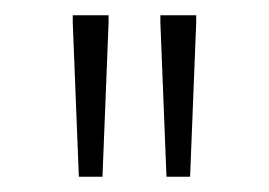

<svg xmlns="http://www.w3.org/2000/svg" viewBox="-20 -727 353 252"><path d="M83.5 -495 75.5 -697V-707H122.5V-697L114.5 -495ZM198.5 -495 190.5 -697V-707H237.5V-697L229.5 -495Z"/></svg>

Font: Newsreader 6pt ExtraLight
Style: Regular
Weight: 275
Designer: Hugues Gentile
Foundry: Production Type
Version: Version 1.003; ttfautohint (v1.8.3)